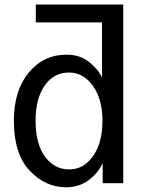

<svg xmlns="http://www.w3.org/2000/svg" viewBox="-20 -792 633 830"><path d="M133.8 -269.5Q133.8 -170.9 174.3 -115.2Q214.8 -59.6 279.3 -59.6Q341.8 -59.6 382.3 -117.2Q422.9 -174.8 422.9 -269.5Q422.9 -364.3 381.3 -421.4Q339.8 -478.5 278.3 -478.5Q212.9 -478.5 173.3 -422.4Q133.8 -366.2 133.8 -269.5ZM40 -269.5Q40 -401.4 104.5 -478.5Q168.9 -555.7 267.6 -555.7Q327.1 -555.7 367.2 -522.5Q407.2 -489.3 420.9 -456.1V-695.3H134.8V-772.5H512.7V0H423.8V-86.9Q405.3 -44.9 363.8 -13.7Q322.3 17.6 265.6 17.6Q175.8 17.6 107.9 -54.7Q40 -127 40 -269.5Z"/></svg>

Font: Gothic A1 Medium
Style: Regular
Weight: 500
Designer: HanYang I&C Co.,Ltd.
Foundry: HanYang I&C Co.,Ltd.
Version: Version 2.50